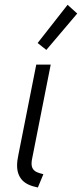

<svg xmlns="http://www.w3.org/2000/svg" viewBox="-20 -790 349 817"><path d="M52.7 -85.4Q52.7 -106 58.1 -130.4L134.3 -515.1H195.8L116.2 -112.3Q114.3 -103 114.3 -94.2Q114.3 -79.1 120.8 -70.3Q127.4 -61.5 137.7 -57.1Q147.9 -52.7 164.6 -48.8L141.1 7.8Q93.3 -1.5 73 -25.1Q52.7 -48.8 52.7 -85.4ZM140.1 -606.9 267.6 -769.5 308.6 -732.4 177.2 -577.6Z"/></svg>

Font: Reddit Sans Fudge Light Italic
Style: Regular
Weight: 300
Italic angle: -11.25°
Designer: Stephen Hutchings
Version: Version 1.013